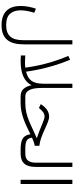

<svg xmlns="http://www.w3.org/2000/svg" viewBox="730 -1428 940 2440"><g transform="rotate(90 1200.0 -208.0)"><path d="M543.9 -657.7H490.7V-33.2C490.7 117.2 430.2 183.6 299.8 183.6C231 183.6 182.6 167 154.3 133.3C125.5 99.6 111.3 56.2 111.3 2C111.3 -56.2 124.5 -116.7 142.1 -173.8L90.3 -194.3C68.8 -131.3 55.7 -63.5 55.7 -1C55.7 142.1 124 242.2 299.8 242.2C469.2 242.2 543.9 149.4 543.9 -42Z M890.6 -69.3C890.6 -69.3 882.8 -135.3 860.4 -241.2C837.9 -346.7 799.8 -484.4 739.7 -628.9L690.4 -606.4C751 -465.8 788.6 -331.1 810.5 -228C821.3 -176.3 828.6 -135.3 833 -105C837.4 -74.7 839.4 -59.6 839.4 -59.6C817.9 -56.2 798.8 -55.7 763.7 -55.7C739.7 -55.7 717.8 -57.1 685.1 -59.1V-2.9C709 -1.5 731.9 0 753.9 0C919.9 0 1016.6 -48.3 1063.5 -138.7C1070.3 -100.1 1084.5 -67.4 1106.4 -40.5C1128.4 -13.7 1161.1 0 1205.6 0H1230V-59.6H1206.5C1123.5 -59.6 1097.7 -147 1097.7 -264.2V-657.7H1043.9V-290C1043.9 -144 988.3 -93.8 890.6 -69.3Z M1832.5 -238.3C1770 -243.7 1697.3 -272.5 1628.9 -304.2C1560.1 -335.4 1500 -362.3 1464.4 -362.3C1397.9 -362.3 1349.6 -325.2 1309.1 -265.1L1303.2 -256.3L1352.5 -232.4L1361.3 -243.2C1374.5 -259.3 1389.2 -273.9 1405.3 -286.1C1421.4 -298.3 1440.9 -304.2 1463.9 -304.2C1502.9 -304.2 1627 -240.2 1736.3 -205.6C1570.3 -136.2 1461.9 -59.6 1293.5 -59.6H1210.4V0H1292C1431.6 0 1555.7 -58.6 1686 -124.5C1700.7 -32.2 1749 0 1882.3 0H1911.6V-59.6H1883.3C1785.2 -59.6 1739.7 -69.3 1729 -144.5C1767.1 -162.6 1801.8 -174.3 1832.5 -179.2Z M1892.1 0H1929.7C2050.3 0 2101.1 -64 2101.1 -190.9V-657.7H2047.4V-190.4C2047.4 -151.9 2039.1 -120.1 2022.5 -96.2C2005.4 -71.8 1974.6 -59.6 1930.2 -59.6H1892.1Z M2264.6 -657.7V0H2318.4V-657.7Z"/></g></svg>

Font: Vazirmatn ExtraLight
Style: Regular
Weight: 200
Designer: Saber Rastikerdar
Foundry: Saber Rastikerdar
Version: Version 33.003